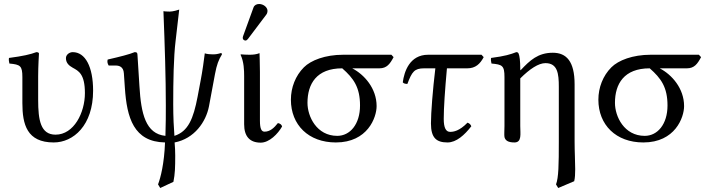

<svg xmlns="http://www.w3.org/2000/svg" viewBox="-20 -703 3548 961"><path d="M171 -321.3C171 -371 175 -435 175 -435C175 -439 170 -442 162 -442C133.5 -431 94 -422 25 -413C23 -407 25 -391 27 -385C81.5 -379.9 92 -374 92 -317V-187C92 -80 115 10 249 10C347 10 446 -75 446 -249C446 -369 407 -442 344 -442C327 -442 310 -429 310 -412C310 -389 324 -375 344 -364C373 -348 405 -333 405 -237C405 -139 350 -29 258 -29C183 -29 171 -102 171 -203Z M985 -304 969 -219C948 -109 922 -45 853 -23C850 -59 847 -119 847 -181C847 -296 849 -418 859 -499L877 -655C871 -653 846 -645 830 -645C814 -645 804 -646 798 -647C805 -471 810 -312 810 -176C810 -139 810 -74 808 -23C709 -33 686 -134 678 -271L668 -429C667.4 -439 665 -442 654 -442C628 -431 580 -419 519 -405C516 -395 517.7 -385 524 -375H559C575 -375 598 -370 600 -336L605 -263C615 -114 649 7 806 10C802 116 784 186 771 220L782 238L848 207C856 167 857 135 857 76C857 61 856 27 854 10C953 -9 1011 -93 1026 -171L1056 -332C1065 -380 1074 -403 1091 -431L1088 -438C1065 -431 1057 -431 1043 -431C1035 -431 1016 -432 1005 -436C1002 -409 992 -339 985 -304Z M1277 -683C1264 -683 1253 -677 1249 -666L1197 -523C1196 -520 1195 -516 1195 -513C1195 -506 1201 -500 1209 -500C1213 -500 1218 -504 1221 -508L1313 -630C1317 -635 1319 -643 1319 -648C1319 -668 1297 -683 1277 -683ZM1202 -322V-81C1202 -21.5 1229 11 1285 11C1328 11 1371 -33 1392 -70C1389.4 -79.9 1381.6 -84.8 1371 -87C1352 -63 1332 -44 1304 -44C1289 -44 1281 -58 1281 -99V-343C1281 -375 1279 -437 1279 -437C1264 -431 1248 -429 1229 -429C1217 -429 1192 -430 1186 -431L1184 -429C1201 -394 1202 -350 1202 -322Z M1879 -361C1916 -361 1932 -383 1950 -417L1939 -429H1698C1607 -429 1536 -401 1501 -366C1459 -324 1436 -265 1436 -204C1436 -78 1524 10 1661 10C1820 10 1865 -115 1865 -172C1865 -261 1803 -330 1743 -361ZM1668 -23C1565 -23 1519 -120 1519 -188C1519 -283 1564 -361 1693 -361C1750 -311 1782 -266 1782 -175C1782 -81 1732 -23 1668 -23Z M2123 -429C2030 -429 2003 -344 1996 -291C2000 -285 2009 -283 2019 -283C2042 -344 2054 -361 2103 -361H2159C2146 -253 2137 -139 2137 -85C2137 -12 2165 10 2220 10C2264 10 2305 -27 2339 -71C2335.6 -80.7 2328.7 -85.9 2320 -89C2279 -47 2250 -43 2233 -43C2212 -43 2201 -63 2201 -108C2201 -163 2207 -251 2217 -361H2319C2360 -361 2383 -383 2401 -417L2390 -429Z M2584 -358C2584 -398 2580.7 -423.7 2576 -434C2573.9 -438.6 2572 -442 2564 -442C2536 -431 2507 -422 2438 -413C2436 -407 2438 -391 2440 -385C2494 -380 2505 -375 2505 -317V-72C2505 -54 2503 -27 2505 -17C2509 0 2523 10 2555 10C2593 10 2584 -34 2584 -72V-310.5C2631.5 -358 2675.5 -387 2710 -387C2771 -387 2777 -334 2777 -269V6C2777 120 2776 186 2763 220L2774 238L2854 204C2858 188 2859 168 2859 144C2859 105 2856 57 2856 6V-281C2856 -396 2815 -439 2747 -439C2672.5 -439 2632 -400.5 2586.4 -352.1C2584.8 -349.8 2584 -353 2584 -358Z M3418 -361C3455 -361 3471 -383 3489 -417L3478 -429H3237C3146 -429 3075 -401 3040 -366C2998 -324 2975 -265 2975 -204C2975 -78 3063 10 3200 10C3359 10 3404 -115 3404 -172C3404 -261 3342 -330 3282 -361ZM3207 -23C3104 -23 3058 -120 3058 -188C3058 -283 3103 -361 3232 -361C3289 -311 3321 -266 3321 -175C3321 -81 3271 -23 3207 -23Z"/></svg>

Font: Libertinus Serif
Style: Regular
Weight: 400
Designer: Philipp H. Poll
Foundry: Khaled Hosny
Version: Version 6.2